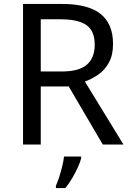

<svg xmlns="http://www.w3.org/2000/svg" viewBox="-20 -734 662 975"><path d="M294 -714Q427 -714 490.5 -663.5Q554 -613 554 -511Q554 -454 533 -416Q512 -378 479.5 -355.5Q447 -333 411 -320L607 0H502L329 -295H187V0H97V-714ZM289 -636H187V-371H294Q381 -371 421 -405.5Q461 -440 461 -507Q461 -577 419 -606.5Q377 -636 289 -636ZM392 70Q388 88 375.5 115.5Q363 143 346.5 171Q330 199 312 221H264V209Q272 192 280.5 165.5Q289 139 296 110.5Q303 82 305 61H392Z"/></svg>

Font: Noto Sans Phoenician
Style: Regular
Weight: 400
Designer: Monotype Design Team
Foundry: Monotype Imaging Inc.
Version: Version 2.001; ttfautohint (v1.8.4.7-5d5b)